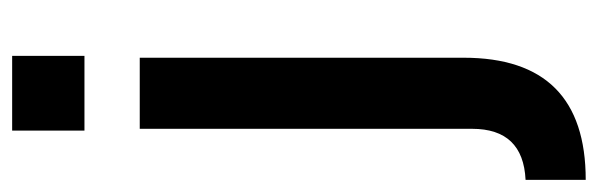

<svg xmlns="http://www.w3.org/2000/svg" viewBox="-363 -421 984 316"><g transform="rotate(-90 129.0 -263.0)"><path d="M-9 110Q75 106 75 22V-525H192V8Q192 209 -9 209ZM72 -616V-735H195V-616Z"/></g></svg>

Font: Oxanium ExtraLight SemiBold
Style: Regular
Weight: 600
Version: Version 2.000